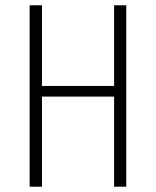

<svg xmlns="http://www.w3.org/2000/svg" viewBox="-20 -704 588 724"><path d="M410.2 0V-339.8H138.2V0H91.8V-684.1H138.2V-379.9H410.2V-684.1H456.1V0Z"/></svg>

Font: Fira Sans Compressed ExtraLight
Style: Regular
Weight: 250
Width: 1
Designer: Carrois Corporate & Edenspiekermann AG
Foundry: Carrois Corporate GbR & Edenspiekermann AG
Version: Version 4.203;PS 004.203;hotconv 1.0.88;makeotf.lib2.5.64775